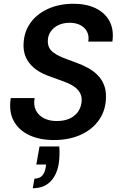

<svg xmlns="http://www.w3.org/2000/svg" viewBox="-20 -732 638 1020"><path d="M267 12Q191 12 135.5 -14Q80 -40 53 -89.5Q26 -139 37 -211H164Q157 -174 170.5 -146.5Q184 -119 213 -104Q242 -89 281 -89Q323 -89 352 -103Q381 -117 397 -142Q413 -167 414 -200Q414 -223 404.5 -239.5Q395 -256 378.5 -268.5Q362 -281 340 -290.5Q318 -300 293 -308.5Q268 -317 242 -327Q174 -351 139 -393Q104 -435 105 -493Q106 -559 140 -608Q174 -657 234 -684.5Q294 -712 371 -712Q439 -712 488.5 -688Q538 -664 562 -619Q586 -574 577 -511H449Q454 -541 442.5 -563.5Q431 -586 407 -598.5Q383 -611 351 -611Q316 -611 290 -598.5Q264 -586 249 -564Q234 -542 234 -513Q234 -493 241.5 -478.5Q249 -464 263 -453.5Q277 -443 296.5 -433.5Q316 -424 339.5 -416Q363 -408 388 -398Q421 -386 449.5 -370Q478 -354 499.5 -332Q521 -310 532.5 -281Q544 -252 543 -215Q542 -147 507 -96Q472 -45 410 -16.5Q348 12 267 12ZM154 268 163 217Q189 217 203.5 202Q218 187 223 157L225 142H173L190 46H295Q297 70 296 94Q295 118 292 138Q281 201 246 234.5Q211 268 154 268Z"/></svg>

Font: DM Sans 20pt SemiBold
Style: Italic
Weight: 600
Italic angle: -10°
Version: Version 4.004;gftools[0.9.30]